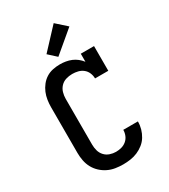

<svg xmlns="http://www.w3.org/2000/svg" viewBox="-236 -1100 1073 1218"><g transform="rotate(-30 300.0 -490.5)"><path d="M297 8Q269 8 240.5 3.5Q212 -1 186.5 -13.5Q161 -26 140 -45.5Q119 -65 105.5 -90Q92 -115 86.5 -143.5Q81 -172 81 -200V-535Q81 -561 85 -587.5Q89 -614 99 -638Q109 -662 125.5 -683Q142 -704 164 -718Q186 -732 212.5 -737.5Q239 -743 265 -743Q286 -743 307 -739.5Q328 -736 347.5 -728Q367 -720 384 -706.5Q401 -693 414 -676V-735H511V-554H414Q414 -575 405.5 -595Q397 -615 380.5 -628Q364 -641 343.5 -646Q323 -651 302 -651Q278 -651 255.5 -644Q233 -637 217 -620Q201 -603 194.5 -580.5Q188 -558 188 -535V-200Q188 -177 194 -155Q200 -133 215.5 -116Q231 -99 253 -91.5Q275 -84 297 -84Q318 -84 338 -89.5Q358 -95 374 -108.5Q390 -122 398 -141.5Q406 -161 406 -181Q406 -181 406 -181.5Q406 -182 406 -182H513Q513 -182 513 -181.5Q513 -181 513 -180Q513 -153 505.5 -127Q498 -101 484 -78Q470 -55 448.5 -38Q427 -21 402.5 -10.5Q378 0 351 4Q324 8 297 8ZM281 -789 224 -841 362 -989 438 -921Z"/></g></svg>

Font: Iosevka Slab Semibold Extended
Style: Regular
Weight: 600
Width: 7
Monospace: yes
Designer: Belleve Invis
Foundry: Belleve Invis
Version: Version 11.1.0; ttfautohint (v1.8.3)